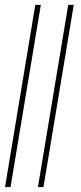

<svg xmlns="http://www.w3.org/2000/svg" viewBox="-35 -760 328 780"><path d="M130.9 -740.2 7.8 0H-14.6L108.4 -740.2ZM264.6 -740.2 141.6 0H119.1L242.2 -740.2Z"/></svg>

Font: Inter 28pt Thin
Style: Italic
Weight: 250
Italic angle: -9.3988°
Designer: Rasmus Andersson
Foundry: rsms
Version: Version 4.001;git-66647c0bb